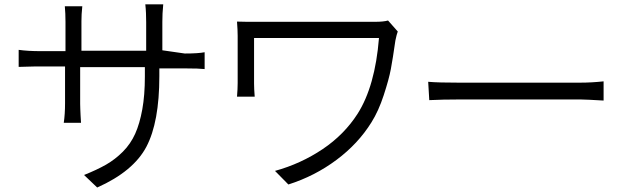

<svg xmlns="http://www.w3.org/2000/svg" viewBox="-20 -794 2817 869"><path d="M714.8 -566.4V-695.3C714.8 -718.8 715.8 -745.1 718.8 -774.4H637.7C640.6 -748 641.6 -720.7 641.6 -693.4V-564.5H348.6V-698.2C348.6 -717.8 349.6 -740.2 352.5 -765.6H273.4C275.4 -744.1 276.4 -720.7 276.4 -695.3V-562.5H164.1C125 -562.5 91.8 -564.5 64.5 -568.4V-491.2L100.6 -492.2C125 -493.2 145.5 -493.2 162.1 -493.2H274.4V-327.1C274.4 -293.9 272.5 -264.6 268.6 -238.3H346.7L344.7 -271.5C343.8 -293 342.8 -310.5 342.8 -324.2V-490.2H635.7V-448.2C635.7 -391.6 631.8 -341.8 624 -298.8C616.2 -255.9 605.5 -218.8 591.8 -188.5C578.1 -158.2 559.6 -130.9 536.1 -107.4C512.7 -84 487.3 -64.5 460 -48.8C432.6 -33.2 399.4 -17.6 360.4 -2L419.9 54.7C529.3 5.9 603.5 -55.7 642.6 -129.9C681.6 -204.1 701.2 -310.5 701.2 -449.2V-484.4H818.4C859.4 -484.4 888.7 -483.4 906.2 -481.4V-557.6C886.7 -553.7 856.4 -551.8 816.4 -551.8Z M1736.3 -701.2C1722.7 -697.3 1703.1 -695.3 1677.7 -695.3H1158.2C1105.5 -695.3 1070.3 -695.3 1052.7 -696.3C1054.7 -669.9 1055.7 -648.4 1055.7 -631.8V-418C1055.7 -400.4 1054.7 -379.9 1052.7 -356.4H1132.8C1130.9 -379.9 1129.9 -399.4 1129.9 -416V-622.1H1695.3C1683.6 -476.6 1651.4 -362.3 1598.6 -279.3C1558.6 -216.8 1505.9 -163.1 1440.4 -119.1C1375 -75.2 1302.7 -42 1224.6 -20.5L1285.2 41C1365.2 15.6 1437.5 -21.5 1502.9 -70.3C1568.4 -119.1 1621.1 -175.8 1661.1 -240.2C1682.6 -274.4 1701.2 -315.4 1716.8 -363.3C1732.4 -411.1 1743.2 -450.2 1749 -481.4C1754.9 -512.7 1761.7 -555.7 1769.5 -610.4C1773.4 -629.9 1777.3 -643.6 1780.3 -651.4Z M1922.9 -340.8C1962.9 -342.8 2007.8 -343.8 2057.6 -343.8H2608.4C2626 -343.8 2660.2 -341.8 2711.9 -338.9V-425.8C2675.8 -421.9 2640.6 -419.9 2605.5 -419.9H2055.7C1997.1 -419.9 1951.2 -420.9 1918 -423.8Z"/></svg>

Font: Gen Shin Gothic P Normal
Style: Regular
Weight: 300
Designer: [Source Han Sans]
Ryoko NISHIZUKA  (kana & ideographs); Paul D. Hunt (Latin, Greek & Cyrillic); Wenlong ZHANG  (bopomofo
Version: Version 1.002.20150607